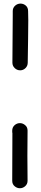

<svg xmlns="http://www.w3.org/2000/svg" viewBox="-20 -882 222 1051"><path d="M49.8 -821.3Q49.8 -839.8 63.5 -851.6Q76.2 -862.3 92.3 -862.3Q108.4 -862.3 121.1 -851.6Q133.8 -840.8 133.8 -821.3Q133.8 -799.8 134.8 -771.5Q134.8 -728.5 133.8 -669.9Q131.8 -572.3 131.8 -539.1Q131.8 -521.5 119.6 -509.3Q107.4 -497.1 90.3 -497.1Q73.2 -497.1 60.5 -509.3Q47.9 -521.5 47.9 -539.1Q49.8 -739.3 49.8 -799.8ZM47.9 -156.2 46.9 -155.3V-167Q46.9 -185.5 60.5 -197.3Q73.2 -208 88.9 -208Q104.5 -208 117.2 -197.3Q130.9 -186.5 130.9 -167Q129.9 -98.6 129.9 -29.8Q129.9 39.1 130.9 107.4Q130.9 126 117.2 137.7Q104.5 148.4 88.9 148.4Q73.2 148.4 60.5 137.7Q46.9 127 46.9 107.4Q46.9 -24.4 47.9 -156.2Z"/></svg>

Font: sage sans
Style: Regular
Weight: 400
Version: Version 001.032